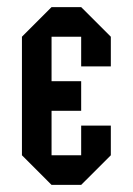

<svg xmlns="http://www.w3.org/2000/svg" viewBox="-20 -520 373 540"><path d="M125 -291.7H208.3V-208.3H125V-83.3H208.3V-166.7H291.7V-83.3L208.3 0H125L41.7 -83.3V-416.7L125 -500H208.3L291.7 -416.7V-333.3H208.3V-416.7H125Z"/></svg>

Font: Yulong
Style: Regular
Weight: 400
Designer: GGBotNet
Foundry: f0n7.com
Version: 1.00